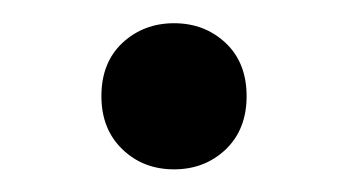

<svg xmlns="http://www.w3.org/2000/svg" viewBox="-20 -361 297 167"><path d="M131.4 -213.7Q104.5 -213.7 86.4 -231.2Q68.2 -248.7 68.2 -277.4Q68.2 -306.6 86.5 -323.7Q104.9 -340.8 131.4 -340.8Q158 -340.8 176.3 -323.6Q194.5 -306.4 194.5 -277.4Q194.5 -248.4 176.3 -231Q158 -213.7 131.4 -213.7Z"/></svg>

Font: Russolo 10pt ExtraLight
Style: Regular
Weight: 200
Designer: Micah Stupak-Hahn
Version: Version 1.000